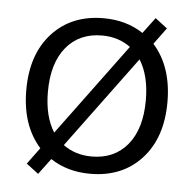

<svg xmlns="http://www.w3.org/2000/svg" viewBox="-45 -592 671 664"><g transform="rotate(5 290.0 -260.0)"><path d="M45 -260Q45 -384 112 -457Q179 -530 290 -530Q369 -530 428 -491L469 -546L511 -514L469 -457Q535 -383 535 -260Q535 -136 468 -63Q401 10 290 10Q211 10 152 -29L111 26L69 -6L111 -63Q45 -137 45 -260ZM191 -81Q233 -50 290 -50Q369 -50 414.5 -105.5Q460 -161 460 -260Q460 -345 426 -399ZM154 -121 389 -439Q347 -470 290 -470Q211 -470 165.5 -414.5Q120 -359 120 -260Q120 -175 154 -121Z"/></g></svg>

Font: M PLUS 1p
Style: Regular
Weight: 400
Version: Version 1.062